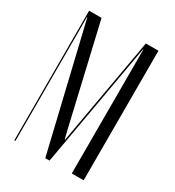

<svg xmlns="http://www.w3.org/2000/svg" viewBox="-170 -798 816 897"><g transform="rotate(30 237.5 -349.5)"><path d="M420 -699H352L250 -121H248L238 -161L113 -699H46V0H52V-668H54L213 0H236L354 -668H356V0H420Z"/></g></svg>

Font: Moniqa Display
Style: Regular
Weight: 400
Designer: Rajesh Rajput
Foundry: Rajesh Rajput
Version: Version 1.000